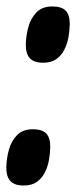

<svg xmlns="http://www.w3.org/2000/svg" viewBox="-38 -571 237 596"><path d="M-18.4 -52Q-17.8 -78.7 -10.5 -105.8Q-3.2 -132.8 14.7 -151.3Q32.5 -169.8 64 -169.8Q93 -169.8 105.7 -156.4Q118.3 -143 118 -114.3Q117.7 -94.8 113.9 -73.9Q110.1 -52.9 100.9 -35Q91.7 -17.1 76 -6.1Q60.2 4.9 36 4.9Q7 4.9 -5.8 -9Q-18.7 -22.9 -18.4 -52ZM42.1 -433.2Q42.7 -459.9 50 -486.9Q57.3 -514 75.1 -532.5Q93 -551 124.5 -551Q153.5 -551 166.2 -537.6Q178.8 -524.2 178.5 -495.5Q178.2 -476 174.4 -455Q170.6 -434.1 161.4 -416.2Q152.2 -398.3 136.5 -387.3Q120.7 -376.3 96.5 -376.3Q67.5 -376.3 54.6 -390.2Q41.8 -404.1 42.1 -433.2Z"/></svg>

Font: Georama
Style: Italic
Weight: 400
Width: 2
Italic angle: -9°
Designer: Jean-Baptiste Levee
Foundry: Production Type
Version: Version 1.000